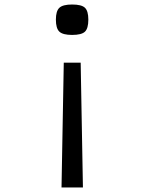

<svg xmlns="http://www.w3.org/2000/svg" viewBox="-20 -650 640 852"><path d="M253 182 263 -372H338L348 182ZM300 -495Q259 -495 243.5 -509.5Q228 -524 228 -563Q228 -601 243.5 -615.5Q259 -630 300 -630Q342 -630 357 -615.5Q372 -601 372 -563Q372 -524 357 -509.5Q342 -495 300 -495Z"/></svg>

Font: Victor Mono
Style: Regular
Weight: 400
Monospace: yes
Designer: Rune Bjørnerås
Version: Version 1.561;gftools[0.9.30]